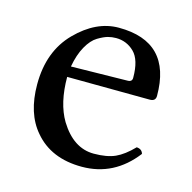

<svg xmlns="http://www.w3.org/2000/svg" viewBox="-75 -512 596 596"><g transform="rotate(15 223.5 -213.5)"><path d="M124 -282.2 305.2 -285.2Q320.3 -285.2 319.8 -298.8Q319.8 -356 295.4 -379.9Q271 -403.8 236.8 -403.8Q223.6 -403.8 210.9 -400.4Q198.2 -397 179.7 -386Q161.1 -375 146 -348.1Q130.9 -321.3 124 -282.2ZM386.2 -92.8Q403.3 -91.8 407.2 -77.1Q340.3 9.8 236.8 9.8Q137.7 9.8 84 -54.2Q37.1 -108.4 37.1 -202.1Q37.1 -308.1 100.6 -372.6Q164.1 -437 236.8 -437Q405.8 -437 405.8 -263.2Q405.8 -246.1 387.2 -246.1L121.1 -248Q121.1 -164.1 152.8 -110.8Q196.8 -39.1 262.2 -39.1Q304.2 -39.1 330.8 -51Q357.4 -63 386.2 -92.8Z"/></g></svg>

Font: Linux Libertine Capitals
Style: Small Caps
Weight: 400
Designer: Philipp H. Poll
Foundry: Philipp H. Poll
Version: Version 5.1.3